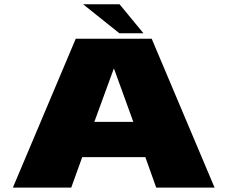

<svg xmlns="http://www.w3.org/2000/svg" viewBox="-20 -852 1031 872"><path d="M38.5 0H303.5L353.5 -138.5H640L689.5 0H954.5L669 -676H324ZM408.5 -298.5 496.5 -539.5H498L585.5 -298.5ZM522 -701H631.5L523 -832.5H357.5Z"/></svg>

Font: Anybody Expanded Black
Style: Regular
Weight: 900
Width: 7
Designer: Tyler Finck
Foundry: Etcetera Type Company
Version: Version 1.113;gftools[0.9.25]